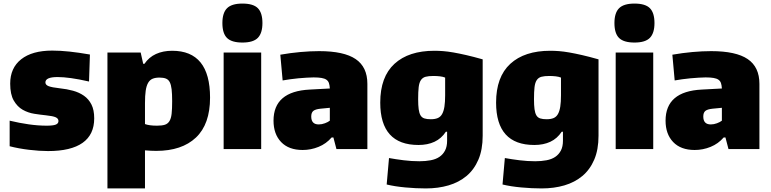

<svg xmlns="http://www.w3.org/2000/svg" viewBox="-20 -834 4312 1074"><path d="M249 11Q201 11 142.5 4Q84 -3 34 -16V-159Q88 -146 140.5 -138.5Q193 -131 241 -131Q277 -131 292 -137Q307 -143 307 -157Q307 -171 291.5 -178Q276 -185 237 -189Q207 -192 172 -197.5Q137 -203 107 -220Q77 -237 57 -271.5Q37 -306 37 -366Q37 -454 98.5 -502.5Q160 -551 272 -551Q317 -551 368.5 -545.5Q420 -540 483 -529L478 -378Q421 -391 377.5 -397Q334 -403 302 -403Q234 -403 234 -373Q234 -359 252 -352Q270 -345 315 -340Q354 -336 388.5 -326.5Q423 -317 449.5 -298.5Q476 -280 491.5 -249.5Q507 -219 507 -172Q507 -81 442 -35Q377 11 249 11Z M581 -540H767L781 -477H788Q813 -514 852.5 -532Q892 -550 943 -550Q1155 -550 1155 -288Q1155 -139 1076 -64.5Q997 10 854 10Q825 10 791 7V220H581ZM858 -131Q885 -131 901.5 -136Q918 -141 927.5 -156Q937 -171 940 -197.5Q943 -224 943 -268Q943 -309 940 -334.5Q937 -360 929.5 -374.5Q922 -389 908 -394.5Q894 -400 872 -400Q849 -400 833.5 -393.5Q818 -387 808.5 -370.5Q799 -354 795 -326.5Q791 -299 791 -257V-140Q815 -131 858 -131Z M1336 -596Q1276 -596 1250 -621.5Q1224 -647 1224 -705Q1224 -762 1250 -788Q1276 -814 1336 -814Q1397 -814 1422.5 -788Q1448 -762 1448 -705Q1448 -649 1422.5 -622.5Q1397 -596 1336 -596ZM1231 -540H1441V0H1231Z M1673 5Q1595 5 1552.5 -39.5Q1510 -84 1510 -159Q1510 -323 1713 -333L1825 -339Q1824 -357 1820 -369Q1816 -381 1806 -388Q1796 -395 1778.5 -398Q1761 -401 1734 -401Q1717 -401 1695 -399.5Q1673 -398 1649 -396Q1625 -394 1602 -390.5Q1579 -387 1561 -384L1548 -528Q1605 -538 1660.5 -543Q1716 -548 1765 -548Q1904 -548 1969.5 -503.5Q2035 -459 2035 -365V0H1862L1845 -65H1835Q1805 -30 1762 -12.5Q1719 5 1673 5ZM1763 -138Q1780 -138 1797.5 -144.5Q1815 -151 1825 -159V-231L1773 -226Q1744 -223 1732.5 -213.5Q1721 -204 1721 -182Q1721 -138 1763 -138Z M2362 220Q2307 220 2247.5 214.5Q2188 209 2143 198L2156 50Q2194 57 2238.5 62.5Q2283 68 2326 68Q2360 68 2389 62.5Q2418 57 2438 43.5Q2458 30 2469.5 8Q2481 -14 2481 -47V-97H2474Q2449 -59 2410.5 -41Q2372 -23 2321 -23Q2107 -23 2107 -260Q2107 -404 2186.5 -477Q2266 -550 2410 -550Q2434 -550 2459.5 -548Q2485 -546 2516.5 -540.5Q2548 -535 2587.5 -526Q2627 -517 2680 -502V-75Q2680 3 2656 59Q2632 115 2589.5 150.5Q2547 186 2489 203Q2431 220 2362 220ZM2390 -167Q2413 -167 2428.5 -173.5Q2444 -180 2453 -196Q2462 -212 2466 -237.5Q2470 -263 2470 -301V-400Q2458 -405 2441 -407Q2424 -409 2404 -409Q2377 -409 2360.5 -404.5Q2344 -400 2334.5 -386Q2325 -372 2322 -346.5Q2319 -321 2319 -279Q2319 -245 2322 -223Q2325 -201 2332.5 -188.5Q2340 -176 2354 -171.5Q2368 -167 2390 -167Z M3010 220Q2955 220 2895.5 214.5Q2836 209 2791 198L2804 50Q2842 57 2886.5 62.5Q2931 68 2974 68Q3008 68 3037 62.5Q3066 57 3086 43.5Q3106 30 3117.5 8Q3129 -14 3129 -47V-97H3122Q3097 -59 3058.5 -41Q3020 -23 2969 -23Q2755 -23 2755 -260Q2755 -404 2834.5 -477Q2914 -550 3058 -550Q3082 -550 3107.5 -548Q3133 -546 3164.5 -540.5Q3196 -535 3235.5 -526Q3275 -517 3328 -502V-75Q3328 3 3304 59Q3280 115 3237.5 150.5Q3195 186 3137 203Q3079 220 3010 220ZM3038 -167Q3061 -167 3076.5 -173.5Q3092 -180 3101 -196Q3110 -212 3114 -237.5Q3118 -263 3118 -301V-400Q3106 -405 3089 -407Q3072 -409 3052 -409Q3025 -409 3008.5 -404.5Q2992 -400 2982.5 -386Q2973 -372 2970 -346.5Q2967 -321 2967 -279Q2967 -245 2970 -223Q2973 -201 2980.5 -188.5Q2988 -176 3002 -171.5Q3016 -167 3038 -167Z M3529 -596Q3469 -596 3443 -621.5Q3417 -647 3417 -705Q3417 -762 3443 -788Q3469 -814 3529 -814Q3590 -814 3615.5 -788Q3641 -762 3641 -705Q3641 -649 3615.5 -622.5Q3590 -596 3529 -596ZM3424 -540H3634V0H3424Z M3866 5Q3788 5 3745.5 -39.5Q3703 -84 3703 -159Q3703 -323 3906 -333L4018 -339Q4017 -357 4013 -369Q4009 -381 3999 -388Q3989 -395 3971.5 -398Q3954 -401 3927 -401Q3910 -401 3888 -399.5Q3866 -398 3842 -396Q3818 -394 3795 -390.5Q3772 -387 3754 -384L3741 -528Q3798 -538 3853.5 -543Q3909 -548 3958 -548Q4097 -548 4162.5 -503.5Q4228 -459 4228 -365V0H4055L4038 -65H4028Q3998 -30 3955 -12.5Q3912 5 3866 5ZM3956 -138Q3973 -138 3990.5 -144.5Q4008 -151 4018 -159V-231L3966 -226Q3937 -223 3925.5 -213.5Q3914 -204 3914 -182Q3914 -138 3956 -138Z"/></svg>

Font: Encode Sans Narrow
Style: Black
Weight: 900
Designer: Pablo Impallari, Andres Torresi
Foundry: Pablo Impallari, Andres Torresi
Version: Version 1.000; ttfautohint (v1.00) -l 8 -r 50 -G 200 -x 14 -